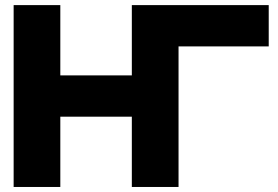

<svg xmlns="http://www.w3.org/2000/svg" viewBox="-20 -743 1105 763"><path d="M34.2 -722.7H219.7V-443.4H503.9V-722.7H1047.9V-558.6H689.5V0H503.9V-279.3H219.7V0H34.2Z"/></svg>

Font: Giphurs Black
Style: Regular
Weight: 900
Version: Version 0.920; ttfautohint (v1.8.4.7-5d5b)